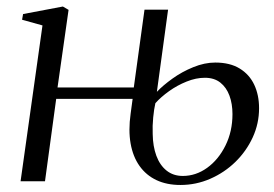

<svg xmlns="http://www.w3.org/2000/svg" viewBox="-20 -542 818 574"><path d="M519.5 11Q478.5 11 447.8 -3.5Q417 -18 397.2 -45.8Q377.5 -73.5 370.5 -112.8Q363.5 -152 370.5 -202L376.5 -246.5H148L114.5 0H41.5L107 -466L46 -483L49 -500L168 -522.5L185 -512.5L152 -280.5H380L412 -513H482.5L449 -267.5Q467 -286.5 495.5 -307Q524 -327.5 557.8 -341.2Q591.5 -355 623.5 -355Q667.5 -355 696.5 -337.2Q725.5 -319.5 740 -288.8Q754.5 -258 754.5 -218.5Q754.5 -172.5 735.5 -131.2Q716.5 -90 683.8 -58Q651 -26 608.5 -7.5Q566 11 519.5 11ZM526.5 -16Q565.5 -16 599.2 -40.2Q633 -64.5 654 -106.8Q675 -149 675 -201Q675 -231.5 666 -256Q657 -280.5 638.8 -295Q620.5 -309.5 592.5 -309.5Q566 -309.5 538 -298.2Q510 -287 485.5 -269.5Q461 -252 444.5 -233.5Q440.5 -216.5 438 -191Q435.5 -165.5 436.5 -141.5Q437 -104.5 447.5 -76.2Q458 -48 478 -32Q498 -16 526.5 -16Z"/></svg>

Font: Merriweather 120pt Light
Style: Italic
Weight: 300
Italic angle: -7.8°
Version: Version 2.101